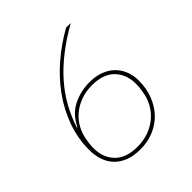

<svg xmlns="http://www.w3.org/2000/svg" viewBox="-191 -834 983 983"><g transform="rotate(-45 300.0 -343.0)"><path d="M268 12Q220 12 185 -1.5Q150 -15 126.5 -39.5Q103 -64 91.5 -97.5Q80 -131 80 -171Q80 -255 108 -332.5Q136 -410 184.5 -477Q233 -544 298.5 -600Q364 -656 439 -698H473Q399 -656 342 -611.5Q285 -567 241.5 -518Q198 -469 167.5 -414.5Q137 -360 116 -297L119 -296Q152 -362 207.5 -389Q263 -416 327 -416Q368 -416 402 -404Q436 -392 460 -369.5Q484 -347 497.5 -315Q511 -283 511 -243Q511 -188 493.5 -141.5Q476 -95 444.5 -61Q413 -27 368 -7.5Q323 12 268 12ZM267 -8Q311 -8 348 -21.5Q385 -35 413 -58.5Q441 -82 459 -114Q477 -146 483 -183Q488 -212 488.5 -223.5Q489 -235 489 -243Q489 -310 447.5 -353Q406 -396 324 -396Q280 -396 243 -382.5Q206 -369 178 -345.5Q150 -322 132 -290Q114 -258 108 -221Q103 -192 102.5 -180.5Q102 -169 102 -161Q102 -94 143.5 -51Q185 -8 267 -8Z"/></g></svg>

Font: IBM Plex Mono Thin
Style: Italic
Weight: 100
Italic angle: -9°
Monospace: yes
Designer: Mike Abbink, Paul van der Laan, Pieter van Rosmalen
Foundry: Bold Monday
Version: Version 2.3